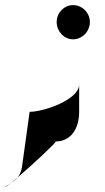

<svg xmlns="http://www.w3.org/2000/svg" viewBox="-42 -696 411 752"><path d="M-22 36C-22 38 -13 32 1 21C-7 26 -15 31 -22 36ZM1 21C10 15 19 8 27 -1C17 7 8 15 1 21ZM27 -1C88 -53 183 -142 176 -142C235 -142 268 -191 268 -258V-365C268 -306 130 -258 74 -258L44 -41C41 -24 35 -11 27 -1ZM180 -610C180 -573 209 -542 244 -542C280 -542 310 -573 310 -610C310 -646 280 -676 244 -676C209 -676 180 -646 180 -610Z"/></svg>

Font: Ampere
Style: Regular
Weight: 400
Version: Version 1